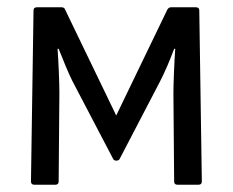

<svg xmlns="http://www.w3.org/2000/svg" viewBox="-20 -507 639 527"><path d="M74 0Q65 0 65 -9L72 -478Q72 -487 81 -487H149Q157 -487 159 -480L299 -190L439 -480Q443 -487 449 -487H518Q527 -487 527 -478L534 -9Q534 0 525 0H467Q458 0 458 -9L456 -250Q456 -271 457.5 -308Q459 -345 461 -373H458Q439 -322 419 -283L308 -70Q305 -66 299 -66Q294 -66 291 -70L179 -284Q170 -302 160.5 -325Q151 -348 141 -373H138Q140 -346 141.5 -309.5Q143 -273 143 -252L141 -9Q141 0 132 0Z"/></svg>

Font: Sofia Sans Semi Condensed
Style: Regular
Weight: 400
Designer: Botio Nikoltchev, Ani Petrova
Foundry: lettersoup
Version: Version 4.100; ttfautohint (v1.8.4.7-5d5b)